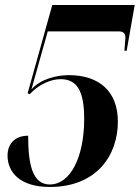

<svg xmlns="http://www.w3.org/2000/svg" viewBox="-20 -734 556 764"><path d="M178 10C365 10 449 -116 449 -250C449 -371 374 -435 254 -435C204 -435 140 -419 105 -378L170 -609H453C473 -609 479 -599 479 -584C479 -574 476 -552 475 -532H484L516 -714H188L90 -363L98 -359C134 -398 182 -419 221 -419C286 -419 315 -373 315 -261C315 -110 261 0 178 0C110 0 92 -77 92 -194C36 -194 10 -158 10 -115C10 -50 58 10 178 10Z"/></svg>

Font: Noto Serif Display Condensed
Style: Bold Italic
Weight: 700
Width: 3
Italic angle: -12°
Designer: Monotype Design Team
Foundry: Monotype Imaging Inc.
Version: Version 2.009